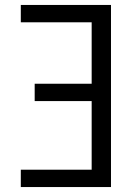

<svg xmlns="http://www.w3.org/2000/svg" viewBox="-20 -755 540 775"><path d="M64 0V-70H350V-347H120V-417H350V-665H64V-735H428V0Z"/></svg>

Font: Iosevka
Style: Regular
Weight: 400
Monospace: yes
Designer: Belleve Invis
Foundry: Belleve Invis
Version: Version 33.2.3; ttfautohint (v1.8.4)